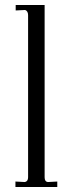

<svg xmlns="http://www.w3.org/2000/svg" viewBox="-20 -751 291 771"><path d="M42 -22 80.1 -20Q92.8 -22.9 92.8 -39.1V-689.9Q92.8 -706.5 81.1 -710.9L43 -709V-731H159.2V-39.1Q159.2 -21.5 171.9 -20L210 -22V0H42Z"/></svg>

Font: Unna Light
Style: Regular
Weight: 300
Designer: Jorge de Buen Unna
Foundry: Omnibus-Type
Version: Version 2.007;PS 002.007;hotconv 1.0.88;makeotf.lib2.5.64775